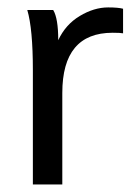

<svg xmlns="http://www.w3.org/2000/svg" viewBox="-20 -490 367 510"><path d="M145.5 0H67.3V-303.5Q67.3 -413.4 52.5 -463.4H121.3Q134.7 -441.6 134.7 -383.2Q154 -424.8 191.8 -447.5Q229.7 -470.3 267.3 -470.3Q294.1 -470.3 306.9 -466.8V-401.5Q300 -403 279.2 -403Q145.5 -403 145.5 -243.1Z"/></svg>

Font: Shan Wanhai
Style: Regular
Weight: 400
Designer: Khon Soe Zaw Thu
Foundry: Shan Unicode
Version: Version 1.00 June 3, 2017, initial release